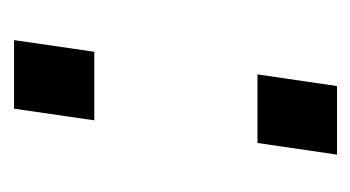

<svg xmlns="http://www.w3.org/2000/svg" viewBox="-136 -376 511 280"><g transform="rotate(-90 120.0 -235.5)"><path d="M85 -354 102 -471H202L185 -354ZM35 0 52 -116H152L135 0Z"/></g></svg>

Font: Hanken Grotesk
Style: Italic
Weight: 400
Italic angle: -8°
Designer: Alfredo Marco Pradil
Foundry: Hanken Design Co.
Version: Version 3.013